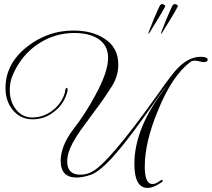

<svg xmlns="http://www.w3.org/2000/svg" viewBox="-20 -843 1040 943"><path d="M770 -678Q770 -679 775 -692.5Q780 -706 786.5 -721.5Q793 -737 796 -746Q806 -768 816.5 -793Q827 -818 832 -821Q837 -825 846.5 -820.5Q856 -816 853 -811Q850 -804 837.5 -782.5Q825 -761 808.5 -734.5Q792 -708 778 -685Q772 -675 770 -678ZM708 -678Q708 -679 713 -692.5Q718 -706 724.5 -721.5Q731 -737 734 -746Q744 -768 754.5 -793Q765 -818 770 -821Q775 -825 784.5 -820.5Q794 -816 791 -811Q788 -804 775.5 -782.5Q763 -761 746.5 -734.5Q730 -708 716 -685Q710 -675 708 -678ZM705 80Q640 80 640 -38Q640 -217 795 -415Q790 -411 774 -390Q758 -369 732 -331Q712 -303 681 -259.5Q650 -216 607 -160Q579 -124 558.5 -100Q538 -76 526 -63Q469 -2 430 14Q388 29 356 29Q278 29 278 -53Q278 -124 337 -204Q369 -245 396.5 -287.5Q424 -330 447 -373Q511 -489 511 -559Q511 -623 458 -655Q414 -681 345 -681Q246 -681 164 -625Q85 -571 44 -478Q28 -443 28 -401Q28 -346 56 -309Q87 -266 139 -266Q193 -266 239 -301Q284 -337 299 -389V-390Q299 -401 302.5 -406.5Q306 -412 308 -412Q312 -412 312 -401Q312 -394 309 -386Q291 -328 245 -294Q199 -257 140 -257Q79 -257 41 -305Q7 -348 7 -411Q7 -531 115 -615Q216 -693 340 -693Q431 -693 490 -655Q561 -612 561 -526Q561 -470 530 -420Q516 -398 495.5 -367.5Q475 -337 447 -300Q375 -202 375 -202Q329 -135 318 -97Q314 -84 312 -72.5Q310 -61 310 -50Q310 15 375 15Q402 15 427 3Q507 -32 753 -377Q767 -397 788 -426.5Q809 -456 839 -493Q871 -530 902.5 -547Q934 -564 964 -564Q1000 -564 1000 -550Q1000 -538 980 -538Q972 -538 959 -542Q946 -545 938 -545Q922 -545 914 -538Q825 -470 757 -303Q691 -146 691 -24Q691 61 729 61Q741 61 757 51Q765 46 768.5 43.5Q772 41 772 41Q780 41 780 45Q780 50 758 62Q728 80 705 80Z"/></svg>

Font: Imperial Script
Style: Regular
Weight: 400
Designer: Robert E. Leuschke
Foundry: Robert E. Leuschke
Version: Version 1.010; ttfautohint (v1.8.3)